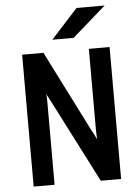

<svg xmlns="http://www.w3.org/2000/svg" viewBox="-61 -968 737 1015"><g transform="rotate(-5 308.0 -460.5)"><path d="M76 0V-700H189L407 -268Q411.5 -260 419.5 -245Q427.5 -230 432 -220Q431.5 -233 430.8 -246Q430 -259 430 -268V-700H540V0H432L210 -434Q205.5 -442.5 197.5 -457.5Q189.5 -472.5 184 -482Q186.5 -471 186.8 -457.5Q187 -444 187 -434V0ZM242 -765 384 -921H533L355 -765Z"/></g></svg>

Font: Overpass Mono Light
Style: Regular
Weight: 300
Monospace: yes
Designer: Delve Withrington, Dave Bailey
Foundry: Delve Fonts LLC
Version: Version 4.000